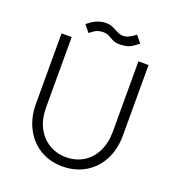

<svg xmlns="http://www.w3.org/2000/svg" viewBox="-147 -941 980 1068"><g transform="rotate(20 342.5 -406.5)"><path d="M85 -267V-684H145V-267Q145 -200 170.5 -150Q196 -100 241.5 -72.5Q287 -45 343 -45Q400 -45 445 -72.5Q490 -100 515 -150.5Q540 -201 540 -267V-684H600V-267Q600 -184 566.5 -121Q533 -58 474 -24Q415 10 341 10Q265 10 207 -26Q149 -62 117 -125Q85 -188 85 -267ZM299 -823Q318 -823 332 -818Q346 -813 364 -803Q390 -788 409 -788Q442 -788 482 -821L516 -780Q486 -756 465 -746.5Q444 -737 407 -737Q389 -737 377.5 -741Q366 -745 351 -754Q337 -762 326.5 -766Q316 -770 300 -770Q282 -770 265.5 -763.5Q249 -757 225 -737L192 -778Q223 -804 248.5 -813.5Q274 -823 299 -823Z"/></g></svg>

Font: Bellota Text
Style: Regular
Weight: 400
Designer: Kemie Guaida
Foundry: Kemie Guaida
Version: Version 4.001